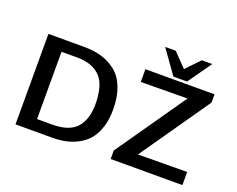

<svg xmlns="http://www.w3.org/2000/svg" viewBox="-135 -1140 1713 1386"><g transform="rotate(20 721.5 -447.5)"><path d="M916 -895H997L1098 -791L1198 -895H1278L1150 -714H1045ZM823 0V-65L1195 -600L837 -597V-695H1368V-632L997 -98L1374 -101V0ZM92 0V-695H370Q444 -695 504.5 -676.5Q565 -658 614 -618.5Q663 -579 690.5 -508Q718 -437 718 -341Q718 -263 698 -202.5Q678 -142 645.5 -104.5Q613 -67 567 -43Q521 -19 473.5 -9.5Q426 0 372 0ZM225 -89H338Q470 -89 526.5 -151Q583 -213 585 -327Q585 -481 523 -543.5Q461 -606 345 -606H225Z"/></g></svg>

Font: Coval
Style: Bold
Weight: 700
Foundry: Context Ltd
Version: Version 001.000